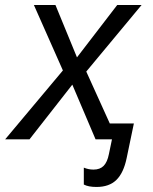

<svg xmlns="http://www.w3.org/2000/svg" viewBox="-61 -556 612 766"><path d="M189.9 -274.9 74.2 -536.1H160.2L246.1 -327.1L406.7 -536.1H503.9L283.2 -270.5L377 -63.5H473.1L444.3 74.7Q432.1 133.8 403.3 161.9Q374.5 189.9 324.2 189.9Q291.5 189.9 273.4 180.2V112.8Q292 120.6 312 120.6Q337.9 120.6 352.5 105.7Q367.2 90.8 373.5 58.6L385.7 0H320.3L227.5 -218.3L56.6 0H-40.5Z"/></svg>

Font: Viking Open Sans
Style: Italic
Weight: 400
Italic angle: -12°
Foundry: Ascender Corporation
Version: Version 2.000